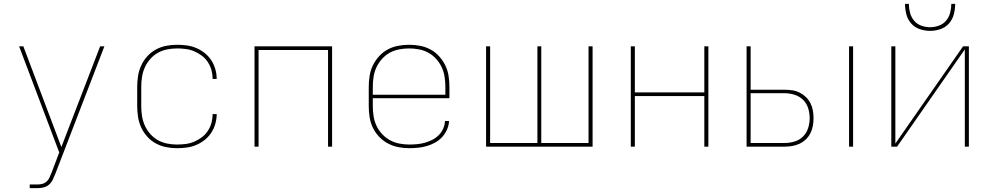

<svg xmlns="http://www.w3.org/2000/svg" viewBox="-20 -760 5140 995"><path d="M134 215V196H175Q188 196 200.5 192.5Q213 189 222.5 180Q232 171 237 159Q242 147 247 135V134Q248 134 248 133.5Q248 133 248 133L287 30L79 -520H101L298 2L499 -520H521L267 140Q261 155 254 170Q247 185 235 196Q223 207 207 211Q191 215 175 215Z M898 8Q869 8 841 2.5Q813 -3 788 -16.5Q763 -30 743.5 -51.5Q724 -73 712 -99Q700 -125 695.5 -153.5Q691 -182 691 -210V-310Q691 -338 695.5 -366.5Q700 -395 712 -421Q724 -447 743.5 -468.5Q763 -490 788 -503.5Q813 -517 841 -522.5Q869 -528 898 -528Q923 -528 948.5 -524.5Q974 -521 997.5 -511Q1021 -501 1041 -485Q1061 -469 1075 -447.5Q1089 -426 1096 -401Q1103 -376 1103 -351H1082Q1082 -374 1076 -396Q1070 -418 1057.5 -437.5Q1045 -457 1026.5 -471Q1008 -485 987 -494Q966 -503 943 -506Q920 -509 898 -509Q872 -509 846.5 -504Q821 -499 798.5 -486.5Q776 -474 758.5 -454Q741 -434 730.5 -410.5Q720 -387 716 -361.5Q712 -336 712 -310V-210Q712 -184 716 -158.5Q720 -133 730.5 -109.5Q741 -86 758.5 -66Q776 -46 798.5 -33.5Q821 -21 846.5 -16Q872 -11 898 -11Q920 -11 943 -14Q966 -17 987 -26Q1008 -35 1026.5 -49Q1045 -63 1057.5 -82.5Q1070 -102 1076 -124Q1082 -146 1082 -169H1103Q1103 -144 1096 -119Q1089 -94 1075 -72.5Q1061 -51 1041 -35Q1021 -19 997.5 -9Q974 1 948.5 4.5Q923 8 898 8Z M1299 0V-520H1701V0H1680V-501H1320V0Z M2101 8Q2073 8 2044.5 2.5Q2016 -3 1990.5 -16.5Q1965 -30 1945 -51Q1925 -72 1912.5 -98Q1900 -124 1895.5 -152.5Q1891 -181 1891 -210V-310Q1891 -339 1895.5 -367.5Q1900 -396 1912.5 -421.5Q1925 -447 1944.5 -468.5Q1964 -490 1989 -503.5Q2014 -517 2042.5 -522.5Q2071 -528 2100 -528Q2129 -528 2157.5 -522.5Q2186 -517 2211 -503.5Q2236 -490 2255.5 -468.5Q2275 -447 2287.5 -421.5Q2300 -396 2304.5 -367.5Q2309 -339 2309 -310V-251H1912V-210Q1912 -184 1916 -158Q1920 -132 1931 -108.5Q1942 -85 1960 -65.5Q1978 -46 2001 -33.5Q2024 -21 2049.5 -16Q2075 -11 2101 -11Q2122 -11 2142.5 -13Q2163 -15 2182.5 -20.5Q2202 -26 2220.5 -35.5Q2239 -45 2253.5 -59.5Q2268 -74 2276.5 -93Q2285 -112 2286 -133H2307Q2306 -110 2296.5 -88.5Q2287 -67 2271.5 -50Q2256 -33 2235.5 -21.5Q2215 -10 2193 -3.5Q2171 3 2147.5 5.5Q2124 8 2101 8ZM1912 -269H2288V-310Q2288 -336 2284 -362Q2280 -388 2269 -411.5Q2258 -435 2240.5 -454.5Q2223 -474 2200.5 -486.5Q2178 -499 2152 -504Q2126 -509 2100 -509Q2074 -509 2048 -504Q2022 -499 1999.5 -486.5Q1977 -474 1959.5 -454.5Q1942 -435 1931 -411.5Q1920 -388 1916 -362Q1912 -336 1912 -310Z M2499 0V-520H2520V-19H2765V-520H2785V-19H3030V-520H3051V0Z M3249 0V-520H3270V-281H3630V-520H3651V0H3630V-262H3270V0Z M4380 0V-520H4401V0ZM3849 0V-520H3870V-295H4046Q4066 -295 4086 -292Q4106 -289 4124 -280Q4142 -271 4156.5 -257Q4171 -243 4180 -225Q4189 -207 4192.5 -187.5Q4196 -168 4196 -148Q4196 -128 4192.5 -108Q4189 -88 4180 -70Q4171 -52 4156.5 -38Q4142 -24 4124 -15.5Q4106 -7 4086 -3.5Q4066 0 4046 0ZM3870 -19H4046Q4072 -19 4097.5 -26.5Q4123 -34 4141.5 -52.5Q4160 -71 4168 -96.5Q4176 -122 4176 -148Q4176 -174 4168 -199.5Q4160 -225 4141.5 -243Q4123 -261 4097.5 -269Q4072 -277 4046 -277H3870Z M4599 0V-520H4620V-16L4971 -520H5001V0H4980V-504L4629 0ZM4800 -600Q4773 -600 4746.5 -609Q4720 -618 4702 -638.5Q4684 -659 4677 -686Q4670 -713 4670 -740H4690Q4690 -717 4696 -694Q4702 -671 4717 -653Q4732 -635 4754.5 -627Q4777 -619 4800 -619Q4823 -619 4845.5 -627Q4868 -635 4883 -653Q4898 -671 4904 -694Q4910 -717 4910 -740H4930Q4930 -713 4923 -686Q4916 -659 4898 -638.5Q4880 -618 4853.5 -609Q4827 -600 4800 -600Z"/></svg>

Font: Zed Sans Thin Extended
Style: Regular
Weight: 100
Width: 7
Designer: Belleve Invis
Foundry: Belleve Invis
Version: Version 1.0.0; ttfautohint (v1.8.4)